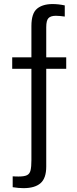

<svg xmlns="http://www.w3.org/2000/svg" viewBox="-20 -891 386 967"><path d="M98.6 56.6Q85.9 56.6 72.5 55.4Q59.1 54.2 43.9 51.8V-2.9Q52.7 -2.4 60.1 -2.2Q67.4 -2 73.7 -2Q102.5 -2 116.2 -8.8Q129.9 -15.6 134 -33.7Q138.2 -51.8 138.2 -84.5V-544.4H41.5V-602.1H138.2V-759.8Q138.2 -823.7 166.5 -847.2Q194.8 -870.6 245.1 -870.6Q273.9 -870.6 306.2 -863.8V-807.6Q293 -809.6 281.7 -810.5Q270.5 -811.5 261.2 -811.5Q235.8 -811.5 224.4 -800Q212.9 -788.6 212.9 -753.9V-602.1H313.5V-544.4H212.9V-52.2Q212.9 6.8 184.1 31.7Q155.3 56.6 98.6 56.6Z"/></svg>

Font: Antonio ExtraLight
Style: Regular
Weight: 250
Designer: Vernon Adams
Foundry: Vernon Adams
Version: Version 1.002